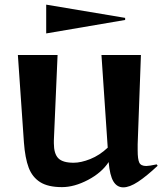

<svg xmlns="http://www.w3.org/2000/svg" viewBox="-20 -794 713 827"><path d="M448 -96Q418 -50 359 -19Q300 12 247 12Q187 12 153 -9.5Q119 -31 103.5 -72Q88 -113 83 -181L57 -557H228L212 -189V-177Q212 -132 231 -112.5Q250 -93 297 -93Q329 -93 369 -109Q409 -125 444 -158L417 -557H587L573 -173V-146Q573 -108 580 -93.5Q587 -79 610 -79Q622 -79 655 -86L659 -80Q611 -35 574.5 -11Q538 13 511 13Q484 13 468.5 -12.5Q453 -38 448 -96ZM179 -774 519 -717V-708L179 -650Z"/></svg>

Font: Tiejili SC
Style: Regular
Weight: 400
Designer: Buernia
Foundry: Ershou Xiaoxi Press
Version: Version 1.100